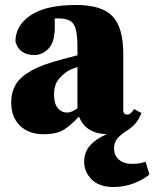

<svg xmlns="http://www.w3.org/2000/svg" viewBox="-20 -523 620 771"><path d="M318 127Q318 88 341.5 61.5Q365 35 408 16Q364 14 337 -4Q310 -22 297 -55Q268 -23 238.5 -3.5Q209 16 155 16Q96 16 60.5 -18Q25 -52 25 -113Q25 -152 42.5 -182.5Q60 -213 104.5 -238.5Q149 -264 230 -285Q242 -288 258 -292.5Q274 -297 291 -301V-336Q291 -400 276.5 -424.5Q262 -449 215 -449Q211 -449 207.5 -449Q204 -449 200 -449V-415Q200 -354 175 -328Q150 -302 118 -302Q57 -302 42 -356Q42 -421 103.5 -462Q165 -503 286 -503Q390 -503 432.5 -457Q475 -411 475 -308V-80Q475 -63 492 -63Q498 -63 504 -67.5Q510 -72 519 -85L548 -69Q538 -44 524.5 -28Q511 -12 492 0Q465 17 451.5 33Q438 49 438 73Q438 101 457.5 118Q477 135 510 135Q530 135 542.5 132.5Q555 130 565 127L580 178Q553 200 515 214Q477 228 436 228Q379 228 348.5 198Q318 168 318 127ZM197 -144Q197 -107 212 -89Q227 -71 249 -71Q268 -71 291 -88V-254Q283 -251 275.5 -248.5Q268 -246 262 -243Q241 -233 219 -209Q197 -185 197 -144Z"/></svg>

Font: Source Serif Pro Black
Style: Regular
Weight: 900
Designer: Frank Grießhammer
Foundry: Adobe Systems Incorporated
Version: Version 3.001;hotconv 1.0.111;makeotfexe 2.5.65597